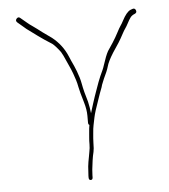

<svg xmlns="http://www.w3.org/2000/svg" viewBox="-48 -666 632 716"><g transform="rotate(-5 268.0 -308.0)"><path d="M255.8 -10V-4C255.8 2.7 258.2 6 263.2 6C268.2 6 270.8 2.7 270.8 -4V-10C270.8 -21.5 272.6 -40 276.3 -65.7C278 -77.5 280 -88.1 282.4 -97.5C284.1 -104.5 285 -115.5 285 -130.5C285 -136.8 285.2 -142.5 285.8 -147.5C286.3 -152.5 286.8 -158.3 287.3 -165C288.3 -178.9 289.7 -189.8 291.4 -197.5C292.6 -203.2 294.5 -212.4 297.1 -225.3C299.6 -238.1 306.9 -261.5 319.1 -295.5C321.9 -303.2 324 -309.3 325.5 -314C327 -318.7 328.8 -323.3 330.8 -328C332.8 -332.7 334.5 -338 336 -344C341.4 -358.3 348 -373.7 355.9 -390C358.1 -394.7 361.6 -404.6 366.3 -419.8C372.3 -435 383 -453.7 398.2 -475.9C407.3 -489.1 414.6 -500.6 420.1 -510.5C424.5 -518.2 428.1 -524.8 431.1 -530.5C434.1 -536.2 437.3 -541.3 440.6 -546C444 -550.7 447.6 -556.8 451.6 -564.5C455.6 -572.2 459.5 -578.8 463.4 -584.3C467.2 -589.9 473 -594.1 480.6 -597C486.6 -599.7 488.5 -604 486.1 -610C483.8 -616 479.6 -618 473.6 -616L465.6 -613C455.6 -608.5 445.3 -596 434.6 -575.5C430.6 -567.8 427 -561.7 423.6 -557C420.3 -552.3 415.7 -544.4 409.9 -533.1C404.1 -521.8 397 -509.6 388.6 -496.5C383.3 -488.2 376.8 -478.5 369.2 -467.4C363 -456.3 356.5 -439.4 349.1 -416.5C346.9 -409.5 344.8 -403.8 342.8 -399.5C340.8 -395.2 337.3 -387.6 332.5 -376.9C327.7 -366.2 320.8 -348 312 -322.5C310.5 -318.2 308.3 -311.8 305.3 -303.5C302.3 -295.2 299.6 -287.2 297.4 -279.5C295.1 -271.8 293 -265 291 -259C289 -253 287.3 -247.3 285.8 -242C284.2 -256.3 281.7 -271 278.3 -286C270.3 -311.5 264.4 -334.9 260.5 -356.3C258.2 -369.1 253.8 -384.3 247.1 -402C244.4 -409.3 241.5 -416.3 238.5 -423C235.5 -429.7 232.5 -436.2 229.5 -442.5C226.5 -448.8 224 -454.7 222 -460C209.7 -489.6 190.7 -514.5 165.2 -534.7C154.8 -542.5 142.5 -550.6 131.1 -559C124.8 -563.7 119.1 -568 114.1 -572C109.1 -576 103.1 -580.3 96.1 -585C89.1 -589.7 82.9 -594.3 77.6 -599C66.9 -608.3 58.9 -615 53.6 -619C48.9 -623 44.4 -622.5 40.1 -617.5C35.8 -612.5 36.3 -607.7 41.6 -603L64.6 -583.5C69.9 -578.5 76.3 -573.5 83.6 -568.5C90.9 -563.5 100.9 -556.2 113.5 -546.5C126.1 -536.9 143.9 -525.4 164.5 -512.2C172.1 -506.3 182.1 -495.3 194.3 -479C197.3 -473.7 199.9 -468.8 202.1 -464.5L216.8 -432C219.8 -425.3 222.9 -418.4 226.1 -411.2C229.4 -404 234.3 -390.4 240.8 -370.5C243.3 -362.8 245.6 -353.5 247.7 -342.4C249.8 -331.3 255 -312 263.3 -284.5C268.8 -266.2 271.5 -249.3 271.5 -234V-208C271.5 -203.3 273 -200.3 276 -199C274.6 -192.5 273.4 -181.9 272.3 -167C271.8 -160.3 271.3 -154.3 270.8 -149C270.2 -143.7 270 -136.3 270 -127C270 -117.7 269 -108.3 267 -99C266 -94.3 265 -88.7 264 -82C263 -75.3 261.8 -68.7 260.3 -62C259.3 -55.3 258.5 -49.7 258 -45Z"/></g></svg>

Font: Proton
Style: RgCnd
Weight: 500
Version: Version 1.017